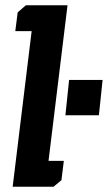

<svg xmlns="http://www.w3.org/2000/svg" viewBox="-20 -708 416 728"><path d="M47 -661 78 -688H236L164 -98H222L213 -25L183 0H28L100 -590H38ZM228 -271 242 -405H369L355 -271Z"/></svg>

Font: Zilla Slab
Style: Bold Italic
Weight: 700
Italic angle: -6°
Designer: Typotheque.com
Foundry: Typotheque type foundry
Version: Version 1.1; 2017; ttfautohint (v1.6)